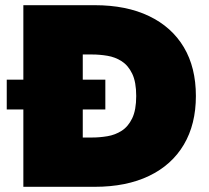

<svg xmlns="http://www.w3.org/2000/svg" viewBox="-20 -720 805 740"><path d="M6 -298H386V-413H6ZM70 -700V0H299V-700ZM345 0Q467 0 554.5 -42Q642 -84 688.5 -162.5Q735 -241 735 -350Q735 -460 688.5 -538Q642 -616 554.5 -658Q467 -700 345 -700H222V-510H335Q364 -510 394 -505Q424 -500 449 -484Q474 -468 489.5 -436Q505 -404 505 -350Q505 -296 489.5 -264Q474 -232 449 -216Q424 -200 394 -195Q364 -190 335 -190H222V0Z"/></svg>

Font: Jost Black
Style: Regular
Weight: 900
Version: Version 3.710